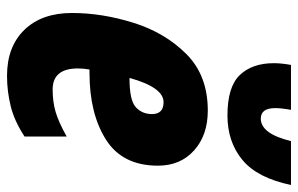

<svg xmlns="http://www.w3.org/2000/svg" viewBox="-171 -668 849 547"><g transform="rotate(90 253.5 -394.5)"><path d="M196 10Q240 10 282.5 -0.5Q325 -11 369 -40V-160Q328 -137 299 -128.5Q270 -120 235 -120Q175 -120 175 -192Q175 -208 178 -225H188Q304 -225 378 -272Q452 -319 452 -420Q452 -484 408.5 -523Q365 -562 295 -562Q195 -562 134 -501Q73 -440 45 -350.5Q17 -261 17 -175Q17 -89 65 -39.5Q113 10 196 10ZM202 -339Q229 -436 271 -436Q305 -436 305 -403Q305 -375 285.5 -357Q266 -339 204 -339ZM309 -618Q384 -618 435.5 -660.5Q487 -703 507 -799H382Q361 -713 318 -713Q288 -713 288 -754Q288 -772 293 -799H165Q160 -772 160 -750Q160 -689 193.5 -653.5Q227 -618 309 -618Z"/></g></svg>

Font: Noto Sans Display Condensed Black
Style: Italic
Weight: 900
Width: 3
Italic angle: -192°
Designer: Monotype Design Team
Foundry: Monotype Imaging Inc.
Version: Version 1.900